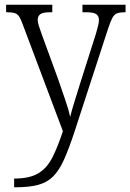

<svg xmlns="http://www.w3.org/2000/svg" viewBox="-20 -556 553 815"><path d="M40 202Q105 202 142 180Q179 158 202 113Q225 68 247 1L77 -451Q69 -474 61.5 -485.5Q54 -497 42 -500.5Q30 -504 9 -504H6V-536H202V-504H193Q163 -504 151.5 -496Q140 -488 140 -471Q140 -462 144.5 -447.5Q149 -433 158 -408L225 -225Q241 -179 256.5 -133.5Q272 -88 278 -60Q285 -89 295.5 -122.5Q306 -156 318 -195L387 -412Q392 -430 396 -445Q400 -460 400 -471Q400 -488 388.5 -496Q377 -504 346 -504H330V-536H513V-504H509Q489 -504 477 -499.5Q465 -495 457 -480Q449 -465 439 -435L297 1Q273 74 252 121Q231 168 205 193.5Q179 219 141 229Q103 239 45 239H40Z"/></svg>

Font: Noto Serif SemiCondensed Light
Style: Regular
Weight: 300
Width: 4
Designer: Monotype Design Team
Foundry: Monotype Imaging Inc.
Version: Version 2.013